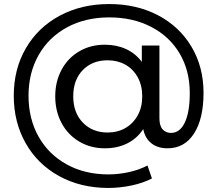

<svg xmlns="http://www.w3.org/2000/svg" viewBox="-20 -727 1074 949"><path d="M761 -651.5C690.3 -688.5 610 -707 520 -707C428 -707 346.2 -687.7 274.5 -649C202.8 -610.3 147.2 -556.7 107.5 -488C67.8 -419.3 48 -341.3 48 -254C48 -166.7 67.7 -88.3 107 -19C146.3 50.3 201.5 104.5 272.5 143.5C343.5 182.5 424.7 202 516 202C552.7 202 590.3 198 629 190C667.7 182 701.7 170.3 731 155L709 91C681 105.7 650 116.7 616 124C582 131.3 548.7 135 516 135C438 135 369.2 118.5 309.5 85.5C249.8 52.5 203.5 6.7 170.5 -52C137.5 -110.7 121 -178 121 -254C121 -329.3 137.7 -396.3 171 -455C204.3 -513.7 251.2 -559.3 311.5 -592C371.8 -624.7 441.3 -641 520 -641C598 -641 667.2 -625.3 727.5 -594C787.8 -562.7 834.7 -518.8 868 -462.5C901.3 -406.2 918 -341 918 -267C918 -204.3 909.8 -155.8 893.5 -121.5C877.2 -87.2 854.3 -70 825 -70C808.3 -70 794.7 -75.8 784 -87.5C773.3 -99.2 768 -117.3 768 -142V-502H681V-421C660.3 -449 634.3 -470.2 603 -484.5C571.7 -498.8 536.7 -506 498 -506C451.3 -506 409.3 -495.2 372 -473.5C334.7 -451.8 305.5 -421.5 284.5 -382.5C263.5 -343.5 253 -299.7 253 -251C253 -201.7 263.5 -157.5 284.5 -118.5C305.5 -79.5 334.7 -49 372 -27C409.3 -5 451.3 6 498 6C540 6 577.2 -2.2 609.5 -18.5C641.8 -34.8 668 -58.3 688 -89C694 -58.3 707.5 -34.8 728.5 -18.5C749.5 -2.2 776 6 808 6C864 6 907.7 -18.3 939 -67C970.3 -115.7 986 -182.7 986 -268C986 -353.3 966.2 -429.3 926.5 -496C886.8 -562.7 831.7 -614.5 761 -651.5ZM599.5 -94C573.8 -79.3 544.7 -72 512 -72C462 -72 421.2 -88.3 389.5 -121C357.8 -153.7 342 -197 342 -251C342 -305 357.7 -348.2 389 -380.5C420.3 -412.8 461.3 -429 512 -429C544.7 -429 573.8 -421.8 599.5 -407.5C625.2 -393.2 645.5 -372.5 660.5 -345.5C675.5 -318.5 683 -287 683 -251C683 -215 675.5 -183.5 660.5 -156.5C645.5 -129.5 625.2 -108.7 599.5 -94Z"/></svg>

Font: ICO Headline
Style: Regular
Weight: 500
Designer: Julieta Ulanovsky
Foundry: Julieta Ulanovsky
Version: Version 7.200